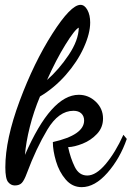

<svg xmlns="http://www.w3.org/2000/svg" viewBox="-20 -734 543 792"><path d="M198 -148Q327 -177 327 -237Q327 -255 315.5 -266Q304 -277 283 -277Q222 -277 175.5 -199.5Q129 -122 91 -20Q80 10 70 20.5Q60 31 41 31Q25 31 13.5 17Q2 3 2 -44Q2 -159 61 -317.5Q120 -476 196 -595Q272 -714 312 -714Q329 -714 340.5 -693Q352 -672 352 -641Q352 -596 325.5 -537.5Q299 -479 251.5 -425Q204 -371 145 -336Q119 -274 103 -210.5Q87 -147 83 -95Q191 -343 305 -343Q345 -343 375 -314.5Q405 -286 405 -245Q405 -208 380 -181.5Q355 -155 321 -141.5Q287 -128 261 -127Q271 -81 288.5 -45.5Q306 -10 340 -10Q376 -10 416 -57.5Q456 -105 489 -178L503 -161Q475 -80 423 -21Q371 38 317 38Q278 38 251 6.5Q224 -25 211 -69Q198 -113 198 -148ZM305 -620Q289 -613 250 -550Q211 -487 174 -404Q223 -447 263.5 -507.5Q304 -568 305 -620Z"/></svg>

Font: Dancing Script
Style: Bold
Weight: 700
Designer: Pablo Impallari
Foundry: Pablo Impallari
Version: Version 2.000